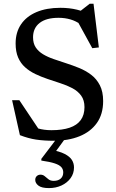

<svg xmlns="http://www.w3.org/2000/svg" viewBox="-20 -728 610 1008"><path d="M466.5 -646 391.5 -662 451 -708.5H471L499 -479L464.5 -475L380 -629L405 -599Q378 -618 349.2 -626.2Q320.5 -634.5 287.5 -634.5Q222.5 -634.5 188 -607.5Q153.5 -580.5 153.5 -532Q153.5 -500.5 167.5 -479.2Q181.5 -458 206 -443.2Q230.5 -428.5 261.8 -417.8Q293 -407 327 -396Q361.5 -385 395.8 -371Q430 -357 458.5 -335.5Q487 -314 504.2 -280.5Q521.5 -247 521.5 -197.5Q521.5 -128.5 488.5 -82.2Q455.5 -36 397.2 -12.5Q339 11 262 11Q210 11 169 4.8Q128 -1.5 84.5 -18.5L43.5 -202H81.5L203.5 -19.5L106.5 -84Q147 -63 179.2 -53.8Q211.5 -44.5 250.5 -44.5Q307 -44.5 345.5 -57.5Q384 -70.5 403.8 -97.5Q423.5 -124.5 423.5 -165.5Q423.5 -202 406.2 -225.8Q389 -249.5 360.2 -264.8Q331.5 -280 297.2 -291Q263 -302 229.5 -313.5Q195.5 -325 165.2 -339.5Q135 -354 111.8 -374.8Q88.5 -395.5 75.2 -426Q62 -456.5 62 -500Q62 -558 90.2 -600Q118.5 -642 171.5 -664.5Q224.5 -687 297 -687Q344 -687 384.2 -677.2Q424.5 -667.5 466.5 -646ZM237 259.5Q198.5 259.5 181.8 246.5Q165 233.5 165 216.5Q165 204 173 196.5Q181 189 192.5 189Q205.5 189 214.8 197Q224 205 234.5 213.2Q245 221.5 262 221.5Q285 221.5 298.5 209.8Q312 198 312 177Q312 161 302 149.5Q292 138 267.2 129.8Q242.5 121.5 197 115V106L295 -23H338.5L244 106.5L243 57.5Q292 66 319.2 80Q346.5 94 357.5 111.8Q368.5 129.5 368.5 151Q368.5 183 350.5 207.5Q332.5 232 302.8 245.8Q273 259.5 237 259.5Z"/></svg>

Font: Newsreader 16pt Medium
Style: Regular
Weight: 500
Designer: Hugues Gentile
Foundry: Production Type
Version: Version 1.003